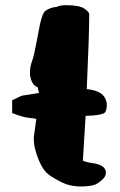

<svg xmlns="http://www.w3.org/2000/svg" viewBox="-20 -690 452 725"><path d="M195.3 -664.1Q201.2 -668.9 224.6 -670.4H231Q279.3 -670.4 298.1 -657.7Q316.9 -645 316.9 -636.2Q316.9 -558.1 307.6 -353.5Q375.5 -347.2 382.3 -303.2L383.3 -300.3V-297.4Q383.3 -274.4 377 -266.1Q368.2 -254.4 303.2 -252.4Q298.3 -168 293 -83.5Q304.2 -77.6 328.6 -74.2Q379.9 -67.4 379.9 -37.6V-37.1Q379.9 -22.9 363.8 -9.3Q347.7 4.4 337.6 7.6Q327.6 10.7 320.3 11.7Q301.8 14.2 285.2 14.2Q245.6 14.2 215.3 -0.5Q172.9 -21.5 156.2 -37.1Q140.1 -53.2 127 -84Q107.4 -129.4 107.4 -169.9V-170.4L117.2 -241.2Q109.4 -243.2 88.1 -245.1Q66.9 -247.1 25.9 -263.2V-311.5L62 -328.6L127 -338.9L122.6 -360.4Q99.1 -368.2 93.3 -407.2V-420.9Q93.3 -437.5 100.8 -458.3Q108.4 -479 117.7 -529.5Q127 -580.1 130.9 -598.1Q139.6 -636.7 148.9 -647Q168.9 -662.6 195.3 -664.1Z"/></svg>

Font: Drukaatie burti
Style: Heavy
Weight: 800
Version: Version 0.14